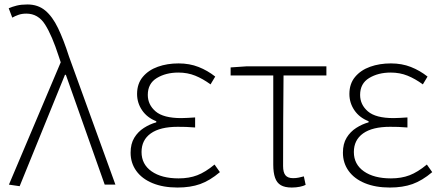

<svg xmlns="http://www.w3.org/2000/svg" viewBox="-20 -827 1979 860"><path d="M68 7 20 0 252 -548 243 -575Q213 -668 182 -717Q151 -766 98 -766Q78 -766 62.5 -760.5Q47 -755 35 -748L19 -790Q35 -797 55 -802Q75 -807 103 -807Q150 -807 182.5 -780Q215 -753 240 -701Q265 -649 289 -574L497 0H449L275 -492H271Z M775 13Q711 13 663.5 -6.5Q616 -26 590.5 -61.5Q565 -97 565 -143Q565 -183 581.5 -210Q598 -237 624.5 -254Q651 -271 680 -279V-284Q639 -300 616.5 -333Q594 -366 594 -406Q594 -452 619.5 -482.5Q645 -513 687 -528Q729 -543 780 -543Q829 -543 869.5 -527Q910 -511 944 -484L923 -449Q889 -474 854.5 -488Q820 -502 779 -502Q723 -502 682.5 -477.5Q642 -453 642 -402Q642 -358 677 -328Q712 -298 792 -298Q808 -298 821 -299Q834 -300 854 -301V-256Q831 -258 813 -258.5Q795 -259 776 -259Q697 -259 655.5 -229.5Q614 -200 614 -146Q614 -91 659 -59.5Q704 -28 780 -28Q827 -28 863.5 -42Q900 -56 941 -90L965 -56Q920 -18 876.5 -2.5Q833 13 775 13Z M1287 13Q1256 13 1238 2.5Q1220 -8 1212 -31Q1204 -54 1204 -89V-489H1013V-525L1086 -530H1442V-489H1250Q1249 -386 1248.5 -285Q1248 -184 1248 -83Q1248 -55 1258.5 -42Q1269 -29 1293 -29Q1306 -29 1318 -31.5Q1330 -34 1341 -37L1349 1Q1340 6 1323 9.5Q1306 13 1287 13Z M1726 13Q1662 13 1614.5 -6.5Q1567 -26 1541.5 -61.5Q1516 -97 1516 -143Q1516 -183 1532.5 -210Q1549 -237 1575.5 -254Q1602 -271 1631 -279V-284Q1590 -300 1567.5 -333Q1545 -366 1545 -406Q1545 -452 1570.5 -482.5Q1596 -513 1638 -528Q1680 -543 1731 -543Q1780 -543 1820.5 -527Q1861 -511 1895 -484L1874 -449Q1840 -474 1805.5 -488Q1771 -502 1730 -502Q1674 -502 1633.5 -477.5Q1593 -453 1593 -402Q1593 -358 1628 -328Q1663 -298 1743 -298Q1759 -298 1772 -299Q1785 -300 1805 -301V-256Q1782 -258 1764 -258.5Q1746 -259 1727 -259Q1648 -259 1606.5 -229.5Q1565 -200 1565 -146Q1565 -91 1610 -59.5Q1655 -28 1731 -28Q1778 -28 1814.5 -42Q1851 -56 1892 -90L1916 -56Q1871 -18 1827.5 -2.5Q1784 13 1726 13Z"/></svg>

Font: Noto Sans KR ExtraLight
Style: Regular
Weight: 250
Designer: Ryoko NISHIZUKA  (kana, bopomofo & ideographs); Paul D. Hunt (Latin, Greek & Cyrillic); Sandoll Communications , Soo-you
Foundry: Adobe
Version: Version 2.004-H2;hotconv 1.0.118;makeotfexe 2.5.65603